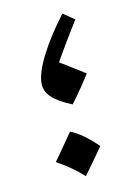

<svg xmlns="http://www.w3.org/2000/svg" viewBox="-68 -584 448 638"><g transform="rotate(-10 156.0 -265.0)"><path d="M168.5 -234.4Q122.6 -252.9 100.6 -273.4Q78.6 -293.9 78.6 -321.3Q78.6 -356.4 107.4 -413.3Q136.2 -470.2 187 -537.6L226.1 -511.2Q206.1 -478.5 186.3 -445.8Q166.5 -413.1 147.9 -379.9Q173.8 -364.3 192.1 -353Q210.4 -341.8 232.4 -327.6Q217.3 -303.7 201.4 -280.5Q185.5 -257.3 168.5 -234.4ZM144 -146.8Q185.9 -130.7 234.8 -82.3Q219.2 -59.8 203.3 -37.5Q187.5 -15.2 170.3 7.9Q129.5 -28.6 80.1 -55.5Q96.7 -79.1 112.3 -101.1Q127.9 -123.1 144 -146.8Z"/></g></svg>

Font: Pinar-DS1-FD Medium
Style: Regular
Weight: 500
Designer: Amin Abedi
Version: Version 3.000